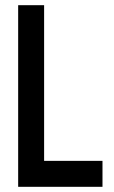

<svg xmlns="http://www.w3.org/2000/svg" viewBox="-20 -720 440 740"><path d="M50 -700V0H150V-700ZM100 -100V0H375V-100Z"/></svg>

Font: Millimetre
Style: Regular
Weight: 500
Designer: Jérémy Landes
Version: Version 1.0